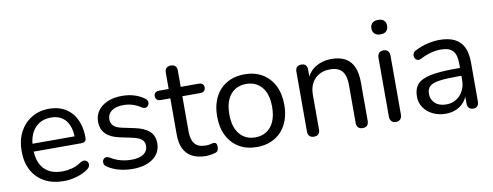

<svg xmlns="http://www.w3.org/2000/svg" viewBox="-60 -1003 3369 1312"><g transform="rotate(-10 1624.0 -347.0)"><path d="M296 9Q218.5 9 162.5 -21.5Q106.5 -52 76 -108.2Q45.5 -164.5 45.5 -242Q45.5 -318 75.5 -374.8Q105.5 -431.5 158.5 -463.5Q211.5 -495.5 280 -495.5Q329.5 -495.5 368.5 -479Q407.5 -462.5 435 -431.5Q462.5 -400.5 477 -356.2Q491.5 -312 491.5 -256.5Q491.5 -241 482.5 -233Q473.5 -225 456.5 -225H109.5V-279.5H436.5L420 -266Q420 -319.5 404.2 -356.8Q388.5 -394 358 -414Q327.5 -434 282 -434Q232 -434 197 -410.5Q162 -387 144 -345.8Q126 -304.5 126 -250V-244Q126 -153 170 -105.5Q214 -58 296 -58Q329 -58 362.8 -66.5Q396.5 -75 428 -96.5Q442 -105.5 453.8 -105Q465.5 -104.5 473 -97.8Q480.5 -91 482.8 -81Q485 -71 480.2 -60Q475.5 -49 462.5 -40.5Q429.5 -16.5 384.2 -3.8Q339 9 296 9Z M773 9Q728.5 9 683 -2Q637.5 -13 598 -39.5Q587.5 -46.5 583.5 -56.2Q579.5 -66 581 -75.8Q582.5 -85.5 589 -92.8Q595.5 -100 605.5 -101.5Q615.5 -103 627 -96.5Q666 -73 702.5 -63.8Q739 -54.5 775 -54.5Q831.5 -54.5 860.5 -75.2Q889.5 -96 889.5 -131Q889.5 -159.5 870.5 -175.5Q851.5 -191.5 811 -200.5L719.5 -220Q657 -233.5 626 -265.8Q595 -298 595 -349Q595 -393.5 619 -426.5Q643 -459.5 686.2 -477.5Q729.5 -495.5 786 -495.5Q830 -495.5 869.5 -483.8Q909 -472 941 -448Q951.5 -441 955 -431.2Q958.5 -421.5 956 -411.8Q953.5 -402 946.5 -395.2Q939.5 -388.5 929.5 -387.5Q919.5 -386.5 907.5 -393.5Q878 -413.5 847.2 -422.8Q816.5 -432 786 -432Q731 -432 702.2 -410.2Q673.5 -388.5 673.5 -352.5Q673.5 -325 691 -307.5Q708.5 -290 746 -282L837.5 -262.5Q902.5 -248.5 935.2 -218Q968 -187.5 968 -136Q968 -69 915 -30Q862 9 773 9Z M1282 9Q1224.5 9 1185.8 -11.8Q1147 -32.5 1128 -72Q1109 -111.5 1109 -169V-421.5H1042.5Q1025.5 -421.5 1016 -430.2Q1006.5 -439 1006.5 -454Q1006.5 -469.5 1016 -478Q1025.5 -486.5 1042.5 -486.5H1109V-599.5Q1109 -620.5 1120 -631.2Q1131 -642 1151 -642Q1171 -642 1181.8 -631.2Q1192.5 -620.5 1192.5 -599.5V-486.5H1317Q1334.5 -486.5 1343.8 -478Q1353 -469.5 1353 -454Q1353 -439 1343.8 -430.2Q1334.5 -421.5 1317 -421.5H1192.5V-177Q1192.5 -120.5 1216 -91.2Q1239.5 -62 1293.5 -62Q1312.5 -62 1325.8 -65.8Q1339 -69.5 1348.5 -70Q1357.5 -70.5 1363.8 -63.8Q1370 -57 1370 -39.5Q1370 -27 1365.5 -16.5Q1361 -6 1349 -2Q1337.5 2 1317.8 5.5Q1298 9 1282 9Z M1635.3 9Q1564.5 9 1512.2 -22Q1460 -53 1431.2 -109.8Q1402.5 -166.6 1402.5 -243.7Q1402.5 -301.5 1418.7 -347.9Q1434.8 -394.2 1465.6 -427.4Q1496.3 -460.5 1539.4 -478Q1582.5 -495.5 1635.3 -495.5Q1706.4 -495.5 1758.7 -464.5Q1811 -433.5 1839.8 -377Q1868.5 -320.5 1868.5 -243.5Q1868.5 -185.7 1852.2 -139.1Q1836 -92.5 1805.2 -59.3Q1774.4 -26.2 1731.7 -8.6Q1689 9 1635.3 9ZM1635.3 -58Q1680.5 -58 1714 -79.5Q1747.5 -101 1765.8 -142.5Q1784 -184 1784 -243.4Q1784 -333.5 1743.8 -381Q1703.5 -428.5 1635.5 -428.5Q1590.5 -428.5 1557 -407.2Q1523.5 -386 1505.2 -344.8Q1487 -303.5 1487 -243.5Q1487 -154 1527.5 -106Q1568 -58 1635.3 -58Z M2030.5 7Q2010.5 7 1999.8 -4.2Q1989 -15.5 1989 -36V-451Q1989 -472 1999.8 -482.8Q2010.5 -493.5 2030 -493.5Q2049.5 -493.5 2060 -482.8Q2070.5 -472 2070.5 -451V-366L2059.5 -378.5Q2080.5 -436.5 2128.2 -466Q2176 -495.5 2237.5 -495.5Q2296 -495.5 2334.2 -474.5Q2372.5 -453.5 2391.5 -410.8Q2410.5 -368 2410.5 -303V-36Q2410.5 -15.5 2399.8 -4.2Q2389 7 2369 7Q2349 7 2338 -4.2Q2327 -15.5 2327 -36V-298Q2327 -365 2300.8 -396Q2274.5 -427 2217.5 -427Q2151.5 -427 2112 -386Q2072.5 -345 2072.5 -276.5V-36Q2072.5 7 2030.5 7Z M2599.5 5Q2579.5 5 2568.8 -7Q2558 -19 2558 -40V-446.5Q2558 -468.5 2568.8 -480Q2579.5 -491.5 2599.5 -491.5Q2619.5 -491.5 2630.5 -480Q2641.5 -468.5 2641.5 -446.5V-40Q2641.5 -19 2631 -7Q2620.5 5 2599.5 5ZM2599.5 -602.5Q2574 -602.5 2559.5 -616Q2545 -629.5 2545 -653Q2545 -677.5 2559.5 -690.2Q2574 -703 2599.5 -703Q2626 -703 2640 -690.2Q2654 -677.5 2654 -653Q2654 -629.5 2640 -616Q2626 -602.5 2599.5 -602.5Z M2945.5 9Q2895.5 9 2855.8 -10.8Q2816 -30.5 2793.2 -64.2Q2770.5 -98 2770.5 -140Q2770.5 -194 2797.8 -225Q2825 -256 2888.8 -269.2Q2952.5 -282.5 3062 -282.5H3107.5V-228H3063.5Q2983 -228 2937.2 -220.8Q2891.5 -213.5 2873 -195.5Q2854.5 -177.5 2854.5 -145Q2854.5 -104.5 2882.8 -78.8Q2911 -53 2960 -53Q2999.5 -53 3029.5 -72Q3059.5 -91 3077 -123.8Q3094.5 -156.5 3094.5 -198.5V-313Q3094.5 -374 3069.5 -401.5Q3044.5 -429 2987.5 -429Q2953 -429 2918 -420Q2883 -411 2844.5 -391Q2830.5 -384 2820 -386.5Q2809.5 -389 2803.5 -397.5Q2797.5 -406 2796.8 -416.8Q2796 -427.5 2801.2 -437.8Q2806.5 -448 2819.5 -453.5Q2863 -475.5 2906.2 -485.5Q2949.5 -495.5 2988.5 -495.5Q3052 -495.5 3093.2 -475Q3134.5 -454.5 3154.8 -412.8Q3175 -371 3175 -305.5V-36Q3175 -15.5 3165 -4.2Q3155 7 3136 7Q3117 7 3106.5 -4.2Q3096 -15.5 3096 -36V-112.5H3105.5Q3097 -75 3074.8 -47.8Q3052.5 -20.5 3019.8 -5.8Q2987 9 2945.5 9Z"/></g></svg>

Font: Nunito ExtraLight
Style: Regular
Weight: 200
Designer: Vernon Adams
Foundry: Vernon Adams
Version: Version 3.602;April 4, 2023;FontCreator 14.0.0.2856 64-bit